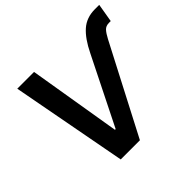

<svg xmlns="http://www.w3.org/2000/svg" viewBox="-173 -935 1134 1134"><g transform="rotate(-45 394.5 -367.5)"><path d="M549.3 -570.8Q589.4 -653.3 636 -694.3Q682.6 -735.4 752.9 -735.4H788.6L769 -619.6H754.4Q728 -619.6 713.4 -603.5Q698.7 -587.4 682.1 -555.7L393.1 0H232.9L96.2 -727.5H236.3L332.5 -147.9H338.4Z"/></g></svg>

Font: Inter 18pt SemiBold
Style: Italic
Weight: 600
Italic angle: -9.3988°
Designer: Rasmus Andersson
Foundry: rsms
Version: Version 4.001;git-66647c0bb